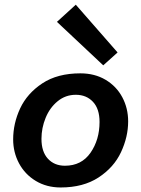

<svg xmlns="http://www.w3.org/2000/svg" viewBox="-20 -808 618 839"><path d="M37.5 0ZM540 -277.5Q540 -335 514.4 -383.1Q488.8 -431.2 441.2 -459.4Q393.8 -487.5 331.2 -487.5Q231.2 -487.5 165 -443.8Q98.8 -400 68.1 -334.4Q37.5 -268.8 37.5 -198.8Q37.5 -142.5 63.1 -94.4Q88.8 -46.2 136.2 -17.5Q183.8 11.2 245 11.2Q343.8 11.2 410.6 -32.5Q477.5 -76.2 508.8 -143.1Q540 -210 540 -277.5ZM415 -275Q415 -197.5 375.6 -140.6Q336.2 -83.8 263.8 -83.8Q217.5 -83.8 189.4 -114.4Q161.2 -145 161.2 -201.2Q161.2 -248.8 179.4 -293.1Q197.5 -337.5 231.9 -365.6Q266.2 -393.8 311.2 -393.8Q357.5 -393.8 386.2 -363.1Q415 -332.5 415 -275ZM431.2 -522.5 493.8 -578.8 311.2 -787.5 228.8 -712.5Z"/></svg>

Font: Cambay
Style: Bold Italic
Weight: 700
Italic angle: -11°
Designer: Pooja Saxena
Foundry: Pooja Saxena
Version: Version 1.006;PS 001.006;hotconv 1.0.70;makeotf.lib2.5.58329